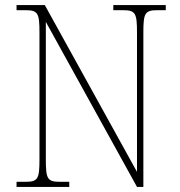

<svg xmlns="http://www.w3.org/2000/svg" viewBox="-20 -734 708 754"><path d="M45 0H252V-20H216C166 -20 160 -31 160 -108V-648L518 0H543V-606C543 -683 549 -694 599 -694H631V-714H425V-694H462C512 -694 518 -683 518 -606V-59L156 -714H45V-694H79C129 -694 135 -683 135 -606V-108C135 -31 129 -20 79 -20H45Z"/></svg>

Font: Noto Serif Devanagari SemiCondensed Thin
Style: Regular
Weight: 100
Width: 4
Designer: Universal Thirst, Indian Type Foundry and the Monotype Design Team
Foundry: Monotype Imaging Inc.
Version: Version 2.004